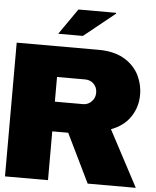

<svg xmlns="http://www.w3.org/2000/svg" viewBox="-59 -935 799 984"><g transform="rotate(5 340.5 -442.5)"><path d="M338.9 -752H211.9L304.2 -884.8H497.1L499 -880.9ZM657.2 -477.1Q657.2 -413.6 623 -362.8Q589.4 -312.5 523.9 -288.1L676.8 0H429.2L307.1 -251H225.1V0H3.9V-688H424.8Q500.5 -688 551.8 -660.2Q603 -632.3 630.9 -583Q657.2 -531.7 657.2 -477.1ZM432.1 -467.8Q432.1 -495.1 414.1 -513.2Q396.5 -530.8 370.1 -530.8H225.1V-403.8H370.1Q396.5 -403.8 414.1 -422.9Q432.1 -440.9 432.1 -467.8Z"/></g></svg>

Font: Archivo-RBTV
Style: Regular
Weight: 500
Designer: Hector Gatti
Foundry: Hector Gatti
Version: ""